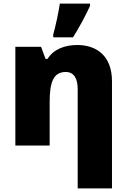

<svg xmlns="http://www.w3.org/2000/svg" viewBox="-20 -815 710 1075"><path d="M278 -606H389C429 -671 458 -725 484 -782V-795H315C308 -746 291 -667 278 -622ZM413 -563C345 -563 281 -541 246 -485H235L210 -553H66V0H258V-242C258 -351 277 -412 348 -412C395 -412 415 -374 415 -315V240H607V-360C607 -502 521 -563 413 -563Z"/></svg>

Font: Noto Sans UI Black
Style: Regular
Weight: 900
Designer: Monotype Design Team
Foundry: Monotype Imaging Inc.
Version: Version 1.901